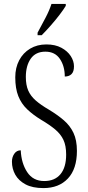

<svg xmlns="http://www.w3.org/2000/svg" viewBox="-20 -951 451 981"><path d="M202 10Q146 10 110.5 -9Q75 -28 58 -58.5Q41 -89 41 -125Q41 -148 53 -165.5Q65 -183 86 -183Q89 -117 119 -71.5Q149 -26 206 -26Q260 -26 289 -61Q318 -96 318 -161Q318 -207 304 -236.5Q290 -266 262 -289.5Q234 -313 190 -339Q149 -364 119 -392.5Q89 -421 73.5 -460Q58 -499 58 -556Q58 -605 78 -643Q98 -681 134 -702.5Q170 -724 217 -724Q262 -724 293.5 -707Q325 -690 341.5 -664.5Q358 -639 358 -612Q358 -585 345.5 -572.5Q333 -560 311 -560Q311 -613 286 -650Q261 -687 212 -687Q162 -687 137 -651Q112 -615 112 -558Q112 -517 124 -489Q136 -461 162 -438Q188 -415 231 -390Q274 -364 306 -336.5Q338 -309 355.5 -272Q373 -235 373 -180Q373 -88 327 -39Q281 10 202 10ZM172 -784Q194 -825 213 -861Q232 -897 243 -931H316V-921Q306 -904 285.5 -877Q265 -850 240 -821.5Q215 -793 193 -771H172Z"/></svg>

Font: Noto Serif ExtraCondensed Light
Style: Regular
Weight: 300
Width: 2
Designer: Monotype Design Team
Foundry: Monotype Imaging Inc.
Version: Version 2.014; ttfautohint (v1.8.4.7-5d5b)